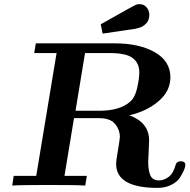

<svg xmlns="http://www.w3.org/2000/svg" viewBox="-20 -895 914 926"><path d="M39.1 0 45.9 -46.9H154.8L252.9 -639.2H145L152.8 -686H533.2Q651.4 -686 726.6 -643.1Q801.8 -600.1 801.8 -522Q801.8 -456.1 745.4 -407.5Q689 -358.9 604 -338.9Q699.2 -303.7 699.2 -217.8Q699.2 -205.6 697 -165.8Q694.8 -126 694.8 -113.8Q694.8 -72.8 705.3 -48.8Q715.8 -24.9 748 -24.9Q770 -24.9 793 -41.5Q815.9 -58.1 827.1 -100.1Q832 -117.2 851.1 -117.2Q874 -117.2 874 -99.1Q874 -90.3 867.4 -74.7Q860.8 -59.1 847.9 -38.6Q835 -18.1 805.9 -3.4Q776.9 11.2 740.2 11.2Q540 11.2 540 -105Q540 -119.1 547.9 -164.1Q557.6 -222.2 558.1 -233.9Q558.1 -269 535.2 -297.1Q512.2 -325.2 457 -325.2H336.9L291 -46.9H398.9L391.1 0Q355 -2.9 215.1 -2.9Q75.2 -2.9 39.1 0ZM344.2 -360.8H459Q558.1 -360.8 607.9 -404.8Q631.8 -425.8 641.8 -471.9Q651.9 -518.1 651.9 -545.9Q651.9 -589.8 620.8 -614.5Q589.8 -639.2 506.8 -639.2H390.1ZM465.8 -777.8Q626 -868.7 636.2 -872.1Q643.1 -875 652.8 -875Q673.8 -875 687 -859.6Q700.2 -844.2 700.2 -823.2Q700.2 -810.1 696 -799.1Q691.9 -788.1 684.3 -781Q676.8 -773.9 669.4 -769Q662.1 -764.2 651.1 -761Q640.1 -757.8 633.5 -756.3Q627 -754.9 616.5 -753.4Q606 -752 604 -752Q561 -745.1 475.1 -732.9Z"/></svg>

Font: CMU Serif Extra
Style: BoldSlanted
Weight: 700
Italic angle: -9.46001°
Version: Version 0.7.0